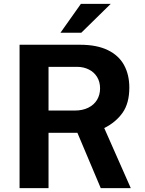

<svg xmlns="http://www.w3.org/2000/svg" viewBox="-20 -971 750 991"><path d="M500 0 379.5 -285.5H230.5V0H81V-740H393.5Q479.5 -740 536.2 -712.5Q593 -685 620.2 -635.2Q647.5 -585.5 647.5 -519Q647.5 -438 612.5 -388.8Q577.5 -339.5 518 -310L655 0ZM367 -400.5Q406 -400.5 435.5 -415Q465 -429.5 480.8 -455.5Q496.5 -481.5 496.5 -515Q496.5 -548.5 481.2 -573.5Q466 -598.5 438.8 -612.2Q411.5 -626 377.5 -626H230.5V-400.5ZM551.5 -951 399.5 -802H292L397.5 -951Z"/></svg>

Font: 1883 Sans
Style: Bold
Weight: 700
Designer: 1883 Sans project is a fork of Public Sans.
Version: Version 1.009